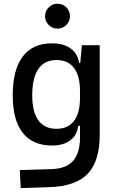

<svg xmlns="http://www.w3.org/2000/svg" viewBox="-20 -755 626 1009"><path d="M88.9 233.4 84 138.7 250 133.8Q328.6 131.3 364.3 90.3Q399.9 49.3 400.4 -30.3V-408.2L410.2 -517.6H503.9V-45.9Q503.9 92.3 440.9 158.2Q377.9 224.1 240.2 228.5ZM253.4 9.8Q151.9 9.8 99.4 -57.1Q46.9 -124 46.9 -253.9Q46.9 -388.7 99.4 -458Q151.9 -527.3 253.4 -527.3Q314 -527.3 351.6 -500Q389.2 -472.7 395.5 -423.8H435.5L400.4 -276.4Q400.4 -356.4 368.9 -397.9Q337.4 -439.5 276.4 -439.5Q213.9 -439.5 181.6 -392.6Q149.4 -345.7 149.4 -253.9Q149.4 -167 181.6 -122.6Q213.9 -78.1 276.4 -78.1Q337.4 -78.1 368.9 -119.6Q400.4 -161.1 400.4 -241.2L435.5 -93.8H390.6Q385.7 -44.9 349.4 -17.6Q313 9.8 253.4 9.8ZM282.2 -604.5Q255.4 -604.5 236.1 -623.8Q216.8 -643.1 216.8 -669.9Q216.8 -697.3 236.1 -716.3Q255.4 -735.4 282.2 -735.4Q309.6 -735.4 328.6 -716.3Q347.7 -697.3 347.7 -669.9Q347.7 -643.1 328.6 -623.8Q309.6 -604.5 282.2 -604.5Z"/></svg>

Font: Cascadia Code PL
Style: Regular
Weight: 400
Monospace: yes
Designer: Aaron Bell
Foundry: Saja Typeworks
Version: Version 2102.003